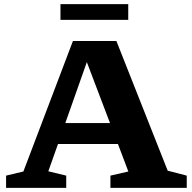

<svg xmlns="http://www.w3.org/2000/svg" viewBox="-20 -912 930 932"><path d="M794 -83.5 886.5 -59.5V0H516V-59.5L603 -79.5L552.5 -213H261.5L214.5 -80.5L301.5 -59.5V0H9.5V-59.5L93.5 -79.5L334 -713H545ZM297 -314.5H514L401.5 -610.5ZM273.5 -815.5V-892H602.5V-815.5Z"/></svg>

Font: Newsreader Caption SemiBold
Style: Regular
Weight: 600
Designer: Hugues Gentile
Foundry: Production Type
Version: Version 1.001